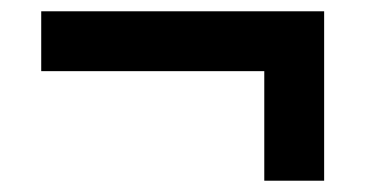

<svg xmlns="http://www.w3.org/2000/svg" viewBox="-20 -376 647 340"><path d="M53 -356H554V-250H53ZM448 -290H554V-56H448Z"/></svg>

Font: Uncut Sans Variable
Style: Regular
Weight: 400
Designer: Kasper Nordkvist
Foundry: UNCUT.wtf
Version: Version 1.304;Glyphs 3.2 (3246)